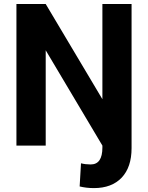

<svg xmlns="http://www.w3.org/2000/svg" viewBox="-20 -731 743 964"><path d="M494.1 -710.9V-232.9L209.5 -710.9H62.5V0H209.5V-478.5L494.1 0V9.8C494.1 66.4 474.6 94.7 435.1 94.7C418 94.7 401.9 92.8 386.7 88.9L379.9 205.1C401.4 210.4 425.3 213.4 451.7 213.4C511.2 213.4 557.6 195.8 590.8 161.1C624 126 640.6 76.7 640.6 12.7V-710.9Z"/></svg>

Font: Roboto
Style: Bold
Weight: 700
Designer: Google
Version: Version 2.137; 2017